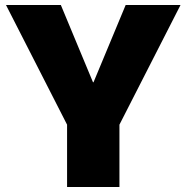

<svg xmlns="http://www.w3.org/2000/svg" viewBox="-20 -750 748 770"><path d="M249 0V-250L4 -730H224L353 -420H355L484 -730H704L459 -250V0Z"/></svg>

Font: M PLUS 2 Black
Style: Regular
Weight: 900
Designer: Coji Morishita
Foundry: UNDERFOREST DESIGN
Version: Version 1.001